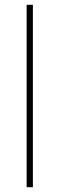

<svg xmlns="http://www.w3.org/2000/svg" viewBox="-20 -873 247 800"><path d="M117 -93V-853H91V-93Z"/></svg>

Font: Noto Sans Kannada UI Thin
Style: Regular
Weight: 100
Designer: Jelle Bosma - Monotype Design Team
Foundry: Monotype Imaging Inc.
Version: Version 2.005